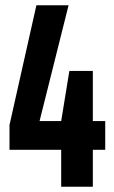

<svg xmlns="http://www.w3.org/2000/svg" viewBox="-20 -708 432 728"><path d="M212 -140H16V-234L118 -688H240L130 -249H212L243 -439H332V-249H379V-140H332V0H212Z"/></svg>

Font: Saira ExtraCondensed
Style: Bold
Weight: 700
Width: 2
Designer: Hector Gatti with collaboration of the Omnibus-Type team
Foundry: Omnibus-Type
Version: Version 0.072; ttfautohint (v1.8)